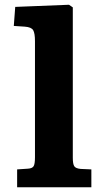

<svg xmlns="http://www.w3.org/2000/svg" viewBox="-20 -787 440 807"><path d="M52 0V-75L97 -78Q115 -79 121 -88Q127 -97 127 -126V-614Q127 -647 119.5 -660Q112 -673 84 -675L38 -678L44 -758L270 -767L286 -756V-124Q286 -98 292 -88.5Q298 -79 319 -77L364 -75V0Z"/></svg>

Font: Literata 7pt
Style: Bold
Weight: 700
Designer: Latin by Veronika Burian and Jose Scaglione. Greek by Irene Vlachou. Cyrillic by Vera Evstafieva.
Foundry: TypeTogether
Version: Version 3.002